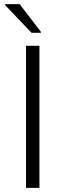

<svg xmlns="http://www.w3.org/2000/svg" viewBox="-20 -910 317 930"><path d="M5 0ZM106 0V-688H171V0ZM133 -751 5 -885V-890H75L178 -756V-751Z"/></svg>

Font: Azeri Sans Light
Style: Regular
Weight: 300
Designer: Hector Gatti & Omnibus-Type (original fonts) / Cristiano Sobral (main changes and remastering)
Version: Version 1.000; ttfautohint (v1.6)